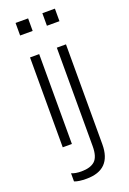

<svg xmlns="http://www.w3.org/2000/svg" viewBox="-176 -796 715 1064"><g transform="rotate(-20 181.0 -264.0)"><path d="M140 209Q117 209 99 206.5Q81 204 69 199V151Q92 161 127 161Q181 161 207 137Q233 113 233 51V-530H287V59Q287 209 140 209ZM129 0H75V-530H129ZM139 -663H65V-737H139ZM297 -663H223V-737H297Z"/></g></svg>

Font: Tanohe Sans Light
Style: Regular
Weight: 300
Designer: Village Type and Design LLC & Cristiano Sobral
Foundry: Cooper Hewitt Smithsonian Design Museum
Version: Version 1.00;September 29, 2021;FontCreator 13.0.0.2655 64-b